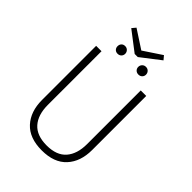

<svg xmlns="http://www.w3.org/2000/svg" viewBox="-270 -1058 1187 1187"><g transform="rotate(45 324.0 -464.5)"><path d="M543 -211Q543 -110 487.5 -49.5Q432 11 324 11Q216 11 160.5 -49.5Q105 -110 105 -211V-684H152V-215Q152 -128 194.5 -80Q237 -32 324 -32Q411 -32 453 -80.5Q495 -129 495 -215V-684H543ZM463 -915 336 -817H309L181 -915L202 -940L323 -861L442 -940ZM267 -776Q267 -762 257.5 -752.5Q248 -743 233 -743Q218 -743 209 -752.5Q200 -762 200 -776Q200 -791 209 -800.5Q218 -810 233 -810Q248 -810 257.5 -800Q267 -790 267 -776ZM449 -776Q449 -762 439.5 -752.5Q430 -743 415 -743Q400 -743 390.5 -752.5Q381 -762 381 -776Q381 -790 390.5 -800Q400 -810 415 -810Q430 -810 439.5 -800Q449 -790 449 -776Z"/></g></svg>

Font: FiraGO ExtraLight
Style: Regular
Weight: 200
Designer: bBox Type
Foundry: bBox Type GmbH
Version: Version 1.001